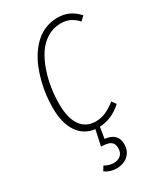

<svg xmlns="http://www.w3.org/2000/svg" viewBox="-189 -605 765 897"><g transform="rotate(-30 194.0 -156.5)"><path d="M388.2 -480 366.2 -459Q347.2 -479.5 326.2 -489.7Q305.2 -500 275.9 -500Q235.8 -500 202.6 -479.2Q169.4 -458.5 147.7 -425.5Q126 -392.6 111.1 -349.4Q96.2 -306.2 89.6 -262.7Q83 -219.2 83 -176.8Q83 -99.6 111.6 -60.3Q140.1 -21 190.9 -21Q220.7 -21 246.1 -32.5Q271.5 -43.9 299.8 -65.9L315.9 -43Q260.3 6.8 194.8 9.8L185.1 69.8Q252.9 77.1 252.9 137.2Q252.9 173.8 228.3 195.8Q203.6 217.8 166 217.8Q130.4 217.8 104 198.2L118.2 174.8Q141.6 189 166 189Q189.9 189 204.6 176.3Q219.2 163.6 219.2 138.2Q219.2 114.7 204.6 104Q189.9 93.3 152.8 92.8L170.9 8.8Q112.8 2 80.3 -45.9Q47.9 -93.8 47.9 -176.8Q47.9 -209.5 52 -243.4Q56.2 -277.3 64.9 -312.3Q73.7 -347.2 86.7 -378.9Q99.6 -410.6 118.4 -438.5Q137.2 -466.3 160.2 -486.8Q183.1 -507.3 212.9 -519Q242.7 -530.8 276.9 -530.8Q311 -530.8 337.2 -518.6Q363.3 -506.3 388.2 -480Z"/></g></svg>

Font: Fira Sans Compressed UltraLight
Style: Italic
Weight: 200
Width: 3
Italic angle: -8°
Designer: Carrois Corporate & Edenspiekermann AG
Foundry: Carrois Corporate GbR & Edenspiekermann AG
Version: Version 4.203;PS 004.203;hotconv 1.0.88;makeotf.lib2.5.64775